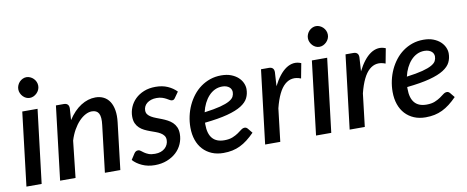

<svg xmlns="http://www.w3.org/2000/svg" viewBox="-65 -1019 3191 1311"><g transform="rotate(-10 1531.0 -364.0)"><path d="M196.5 -510 135 0H29.5L90.5 -510ZM228.5 -664Q228.5 -649.5 222.5 -636.5Q216.5 -623.5 206.5 -613.8Q196.5 -604 184 -598.2Q171.5 -592.5 158 -592.5Q144.5 -592.5 132.2 -598.2Q120 -604 110.8 -613.8Q101.5 -623.5 95.8 -636.5Q90 -649.5 90 -664Q90 -678.5 95.8 -691.8Q101.5 -705 111 -714.8Q120.5 -724.5 133 -730.2Q145.5 -736 158.5 -736Q172 -736 184.8 -730.2Q197.5 -724.5 207.2 -714.8Q217 -705 222.8 -692Q228.5 -679 228.5 -664Z M263 0 324 -511H378Q395.5 -511 404.8 -502.2Q414 -493.5 414 -475L408.5 -394.5Q448.5 -456 497.5 -487Q546.5 -518 598.5 -518Q630.5 -518 655.5 -505.2Q680.5 -492.5 696.5 -467.8Q712.5 -443 718.5 -407Q724.5 -371 719 -324.5L680.5 0H573.5L612 -324.5Q619 -379 605.8 -403.8Q592.5 -428.5 558 -428.5Q536 -428.5 512.8 -416Q489.5 -403.5 468 -380.8Q446.5 -358 428.2 -325.8Q410 -293.5 398 -254L370 0Z M1133 -420.5Q1128.5 -413.5 1123.8 -410.5Q1119 -407.5 1112 -407.5Q1104 -407.5 1095.5 -412.8Q1087 -418 1075.2 -424.5Q1063.5 -431 1047.5 -436.2Q1031.5 -441.5 1009 -441.5Q988 -441.5 971.2 -436Q954.5 -430.5 942.5 -421Q930.5 -411.5 924.2 -398.5Q918 -385.5 918 -371Q918 -354.5 926.8 -343.2Q935.5 -332 950 -323.5Q964.5 -315 983 -308Q1001.5 -301 1020.8 -293.5Q1040 -286 1058.5 -276.2Q1077 -266.5 1091.5 -252.8Q1106 -239 1114.8 -219.5Q1123.5 -200 1123.5 -173Q1123.5 -137 1109.2 -104Q1095 -71 1068.2 -46.2Q1041.5 -21.5 1003.8 -6.8Q966 8 919.5 8Q871 8 831.8 -9.8Q792.5 -27.5 769 -54.5L795.5 -95.5Q800.5 -103 807 -107.2Q813.5 -111.5 823 -111.5Q832 -111.5 840.5 -104.8Q849 -98 860.8 -89.8Q872.5 -81.5 889.5 -74.8Q906.5 -68 933.5 -68Q956 -68 973.5 -74.2Q991 -80.5 1003 -91.5Q1015 -102.5 1021.5 -117Q1028 -131.5 1028 -147.5Q1028 -165.5 1019.2 -177.5Q1010.5 -189.5 996 -198.2Q981.5 -207 963.2 -213.5Q945 -220 925.8 -227Q906.5 -234 888.2 -243Q870 -252 855.5 -265.5Q841 -279 832.2 -298.2Q823.5 -317.5 823.5 -345.5Q823.5 -378.5 836.5 -409.8Q849.5 -441 874 -465Q898.5 -489 934 -503.5Q969.5 -518 1015 -518Q1062.5 -518 1098.8 -502Q1135 -486 1160.5 -459.5Z M1625 -395.5Q1625 -362 1611.2 -334Q1597.5 -306 1562 -283.5Q1526.5 -261 1464.5 -244.5Q1402.5 -228 1306 -218V-205Q1306 -141.5 1333.5 -109.2Q1361 -77 1416 -77Q1450.5 -77 1473.5 -86.5Q1496.5 -96 1512.8 -107.2Q1529 -118.5 1541.2 -128Q1553.5 -137.5 1567 -137.5Q1577.5 -137.5 1586.5 -127.5L1613.5 -94.5Q1587.5 -68 1562.5 -48.8Q1537.5 -29.5 1511.5 -17Q1485.5 -4.5 1457 1.5Q1428.5 7.5 1395 7.5Q1350.5 7.5 1315 -7.5Q1279.5 -22.5 1254.2 -49.8Q1229 -77 1215.5 -115.8Q1202 -154.5 1202 -202.5Q1202 -242.5 1210.5 -281.2Q1219 -320 1235.2 -355Q1251.5 -390 1274.8 -419.8Q1298 -449.5 1327.8 -471Q1357.5 -492.5 1393.2 -504.8Q1429 -517 1470 -517Q1509.5 -517 1538.5 -505.8Q1567.5 -494.5 1586.8 -476.8Q1606 -459 1615.5 -437.5Q1625 -416 1625 -395.5ZM1464 -441Q1436 -441 1412.2 -429.5Q1388.5 -418 1369.8 -397.5Q1351 -377 1337.2 -349.2Q1323.5 -321.5 1316 -288.5Q1385 -297.5 1426.8 -308.5Q1468.5 -319.5 1491.2 -332.5Q1514 -345.5 1521.5 -360.2Q1529 -375 1529 -391.5Q1529 -399.5 1525.5 -408.5Q1522 -417.5 1514.2 -424.5Q1506.5 -431.5 1494 -436.2Q1481.5 -441 1464 -441Z M1684.5 0 1746 -511H1800Q1817.5 -511 1826.8 -502.2Q1836 -493.5 1836 -475L1830 -378.5Q1850 -418.5 1872.8 -447.5Q1895.5 -476.5 1920.2 -493Q1945 -509.5 1971 -512.8Q1997 -516 2024 -504.5L2004.5 -401.5Q1941 -427 1893.2 -385.2Q1845.5 -343.5 1816.5 -228L1789.5 0Z M2204.5 -510 2143 0H2037.5L2098.5 -510ZM2236.5 -664Q2236.5 -649.5 2230.5 -636.5Q2224.5 -623.5 2214.5 -613.8Q2204.5 -604 2192 -598.2Q2179.5 -592.5 2166 -592.5Q2152.5 -592.5 2140.2 -598.2Q2128 -604 2118.8 -613.8Q2109.5 -623.5 2103.8 -636.5Q2098 -649.5 2098 -664Q2098 -678.5 2103.8 -691.8Q2109.5 -705 2119 -714.8Q2128.5 -724.5 2141 -730.2Q2153.5 -736 2166.5 -736Q2180 -736 2192.8 -730.2Q2205.5 -724.5 2215.2 -714.8Q2225 -705 2230.8 -692Q2236.5 -679 2236.5 -664Z M2270.5 0 2332 -511H2386Q2403.5 -511 2412.8 -502.2Q2422 -493.5 2422 -475L2416 -378.5Q2436 -418.5 2458.8 -447.5Q2481.5 -476.5 2506.2 -493Q2531 -509.5 2557 -512.8Q2583 -516 2610 -504.5L2590.5 -401.5Q2527 -427 2479.2 -385.2Q2431.5 -343.5 2402.5 -228L2375.5 0Z M3027 -395.5Q3027 -362 3013.2 -334Q2999.5 -306 2964 -283.5Q2928.5 -261 2866.5 -244.5Q2804.5 -228 2708 -218V-205Q2708 -141.5 2735.5 -109.2Q2763 -77 2818 -77Q2852.5 -77 2875.5 -86.5Q2898.5 -96 2914.8 -107.2Q2931 -118.5 2943.2 -128Q2955.5 -137.5 2969 -137.5Q2979.5 -137.5 2988.5 -127.5L3015.5 -94.5Q2989.5 -68 2964.5 -48.8Q2939.5 -29.5 2913.5 -17Q2887.5 -4.5 2859 1.5Q2830.5 7.5 2797 7.5Q2752.5 7.5 2717 -7.5Q2681.5 -22.5 2656.2 -49.8Q2631 -77 2617.5 -115.8Q2604 -154.5 2604 -202.5Q2604 -242.5 2612.5 -281.2Q2621 -320 2637.2 -355Q2653.5 -390 2676.8 -419.8Q2700 -449.5 2729.8 -471Q2759.5 -492.5 2795.2 -504.8Q2831 -517 2872 -517Q2911.5 -517 2940.5 -505.8Q2969.5 -494.5 2988.8 -476.8Q3008 -459 3017.5 -437.5Q3027 -416 3027 -395.5ZM2866 -441Q2838 -441 2814.2 -429.5Q2790.5 -418 2771.8 -397.5Q2753 -377 2739.2 -349.2Q2725.5 -321.5 2718 -288.5Q2787 -297.5 2828.8 -308.5Q2870.5 -319.5 2893.2 -332.5Q2916 -345.5 2923.5 -360.2Q2931 -375 2931 -391.5Q2931 -399.5 2927.5 -408.5Q2924 -417.5 2916.2 -424.5Q2908.5 -431.5 2896 -436.2Q2883.5 -441 2866 -441Z"/></g></svg>

Font: Lato Semibold
Style: Italic
Weight: 600
Italic angle: -7°
Designer: Lukasz Dziedzic
Foundry: tyPoland Lukasz Dziedzic
Version: Version 2.006; 2014-01-15